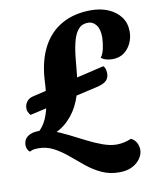

<svg xmlns="http://www.w3.org/2000/svg" viewBox="-141 -755 844 1028"><g transform="rotate(-10 281.5 -241.5)"><path d="M92 -56 30 -84Q62 -111 79 -150Q96 -189 104.5 -242Q113 -295 116 -362Q123 -464 161 -535.5Q199 -607 266 -644.5Q333 -682 425 -682Q476 -682 517.5 -664.5Q559 -647 584 -614Q609 -581 609 -533Q609 -501 595.5 -471.5Q582 -442 556.5 -423Q531 -404 493 -404Q474 -404 457.5 -409Q441 -414 432 -423Q445 -438 451.5 -468.5Q458 -499 459 -528Q459 -574 441 -596.5Q423 -619 398 -619Q365 -619 346 -598Q327 -577 316.5 -540.5Q306 -504 300.5 -454Q295 -404 290 -347Q283 -276 259.5 -217.5Q236 -159 194 -117.5Q152 -76 92 -56ZM424 199Q372 199 329 179Q286 159 248.5 128.5Q211 98 175 67.5Q139 37 101 17Q63 -3 20 -3Q3 -3 -8 -1Q-19 1 -28 7Q-37 1 -41.5 -9.5Q-46 -20 -46 -31Q-46 -48 -38 -62Q-30 -76 -10.5 -85Q9 -94 43 -94Q74 -94 112.5 -79.5Q151 -65 193 -44Q235 -23 278 -1Q321 21 361.5 35.5Q402 50 436 50Q457 50 477 45.5Q497 41 516 33Q536 43 545.5 61Q555 79 555 100Q555 123 539.5 146Q524 169 495.5 184Q467 199 424 199ZM8.8 -186.3Q0.8 -195.4 -3.8 -206.5Q-8.5 -217.7 -6.8 -231.6Q-4.6 -249.5 7.2 -263.6Q19 -277.8 43.8 -282.8L438 -375.4Q447 -366.3 449.8 -351.8Q452.5 -337.4 451.2 -326.5Q448.3 -302.7 430 -289.8Q411.8 -276.9 374.6 -269.4Z"/></g></svg>

Font: Sansita Swashed Light
Style: Bold
Weight: 700
Version: Version 1.003